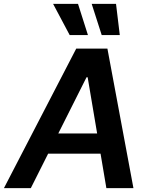

<svg xmlns="http://www.w3.org/2000/svg" viewBox="-60 -981 767 1001"><path d="M100.6 0H-39.6L337.4 -727.5H500L635.7 0H494.6L397 -578.1H391.1ZM152.8 -285.2H536.1L518.6 -179.7H134.8ZM303.2 -798.3 216.8 -960.9H346.7L398.4 -798.3ZM470.2 -798.3 418 -960.9H544.9L564.5 -798.3Z"/></svg>

Font: Inter Tight SemiBold
Style: Italic
Weight: 600
Italic angle: -9.39999°
Designer: Rasmus Andersson
Foundry: rsms
Version: Version 3.004